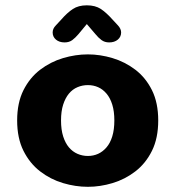

<svg xmlns="http://www.w3.org/2000/svg" viewBox="-20 -692 659 722"><path d="M310.5 10.5Q264 10.5 217 -3.5Q170 -17.5 131 -47.5Q92 -77.5 68.2 -125Q44.5 -172.5 44.5 -239Q44.5 -305.5 68.2 -352.8Q92 -400 131 -429.8Q170 -459.5 217 -473.5Q264 -487.5 310.5 -487.5Q356.5 -487.5 403.2 -473.5Q450 -459.5 489 -429.8Q528 -400 551.5 -352.8Q575 -305.5 575 -239Q575 -172.5 551.5 -125Q528 -77.5 489 -47.5Q450 -17.5 403.2 -3.5Q356.5 10.5 310.5 10.5ZM310.5 -105.5Q331 -105.5 348.8 -113.5Q366.5 -121.5 380.5 -137.8Q394.5 -154 402.2 -179.2Q410 -204.5 410 -239Q410 -273.5 402.2 -298.5Q394.5 -323.5 380.5 -340Q366.5 -356.5 348.8 -364.2Q331 -372 310.5 -372Q290 -372 271.5 -364.2Q253 -356.5 239.2 -340Q225.5 -323.5 217.5 -298.5Q209.5 -273.5 209.5 -239Q209.5 -204.5 217.5 -179.2Q225.5 -154 239.2 -137.8Q253 -121.5 271.5 -113.5Q290 -105.5 310.5 -105.5ZM423.5 -596.5Q435.5 -583.5 435.5 -570Q435.5 -553.5 423 -543Q410.5 -532.5 390.5 -532.5Q373.5 -532.5 361.5 -541.5Q349.5 -550.5 339 -563.5L306.5 -601.5L274.5 -563Q263.5 -550 251.8 -541.2Q240 -532.5 223 -532.5Q203 -532.5 190.5 -543Q178 -553.5 178 -570Q178 -584.5 190 -596.5L209.5 -617.5Q233 -644.5 254 -658.2Q275 -672 306.5 -672Q338.5 -672 359.2 -658.2Q380 -644.5 404 -617.5Z"/></svg>

Font: Sono Monospace
Style: Bold
Weight: 700
Designer: Tyler Finck
Foundry: Tyler Finck
Version: Version 2.112